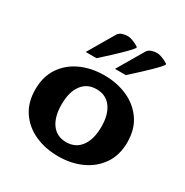

<svg xmlns="http://www.w3.org/2000/svg" viewBox="-162 -822 937 970"><g transform="rotate(30 307.0 -337.0)"><path d="M307.1 14.6Q231.9 14.6 171.1 -12.7Q110.4 -40 74.5 -92.8Q38.6 -145.5 38.6 -221.2Q38.6 -295.9 74 -348.6Q109.4 -401.4 170.2 -429.2Q231 -457 307.1 -457Q379.9 -457 440.7 -430.2Q501.5 -403.3 538.3 -350.8Q575.2 -298.3 575.2 -221.2Q575.2 -146.5 539.3 -93.8Q503.4 -41 442.6 -13.2Q381.8 14.6 307.1 14.6ZM306.2 -67.4Q360.8 -67.4 391.6 -108.9Q422.4 -150.4 422.4 -223.6Q422.4 -294.9 392.1 -335.7Q361.8 -376.5 307.6 -376.5Q252.4 -376.5 221.9 -335.4Q191.4 -294.4 191.4 -221.7Q191.4 -149.4 221.4 -108.4Q251.5 -67.4 306.2 -67.4ZM335.4 -511.7 426.3 -666.5Q434.6 -677.7 449.5 -682.6Q464.4 -687.5 481 -687.5Q493.2 -687.5 508.5 -681.6Q523.9 -675.8 535.6 -669.2Q547.4 -662.6 547.4 -660.2Q546.9 -655.3 533.4 -640.4Q520 -625.5 500 -606Q480 -586.4 459 -566.9Q438 -547.4 421.1 -532.2Q404.3 -517.1 398.4 -511.7ZM164.6 -511.7 255.4 -666.5Q263.7 -677.7 278.6 -682.6Q293.5 -687.5 310.1 -687.5Q322.3 -687.5 337.6 -681.6Q353 -675.8 364.7 -669.2Q376.5 -662.6 376.5 -660.2Q376 -655.3 362.5 -640.4Q349.1 -625.5 329.1 -606Q309.1 -586.4 288.1 -566.9Q267.1 -547.4 250.2 -532.2Q233.4 -517.1 227.5 -511.7Z"/></g></svg>

Font: Kameron
Style: Bold
Weight: 700
Designer: Vernon Adams
Foundry: Vernon Adams
Version: Version 1.100